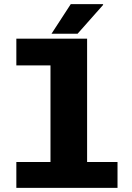

<svg xmlns="http://www.w3.org/2000/svg" viewBox="-20 -908 640 928"><path d="M224 0V-592H59V-721H401V0ZM59 0V-125H548V0ZM229 -745 322 -888H477L479 -885L355 -745Z"/></svg>

Font: Chivo Mono ExtraBold
Style: Regular
Weight: 800
Monospace: yes
Designer: Hector Gatti
Foundry: Omnibus-Type
Version: Version 1.008